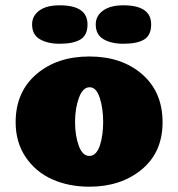

<svg xmlns="http://www.w3.org/2000/svg" viewBox="-20 -697 671 724"><path d="M369 -237Q369 -289 356 -328.5Q343 -368 318 -368Q292 -368 277.5 -328Q263 -288 263 -237Q263 -186 277 -147.5Q291 -109 317 -109Q331 -109 341 -120Q351 -131 357 -149.5Q363 -168 366 -190.5Q369 -213 369 -237ZM317 7Q239 7 176.5 -21Q114 -49 76.5 -105Q39 -161 39 -236Q39 -350 117 -417Q195 -484 317 -484Q439 -484 516 -417Q593 -350 593 -236Q593 -123 514.5 -58Q436 7 317 7ZM341 -605Q341 -637 368.5 -657Q396 -677 445 -677Q550 -677 550 -605Q550 -564 523.5 -548Q497 -532 445 -532Q400 -532 370.5 -549Q341 -566 341 -605ZM101 -605Q101 -637 128 -657Q155 -677 205 -677Q310 -677 310 -605Q310 -564 283 -548Q256 -532 205 -532Q160 -532 130.5 -549Q101 -566 101 -605Z"/></svg>

Font: Coiny 2.0
Style: Regular
Weight: 400
Version: Version 1.001 July 11, 2018